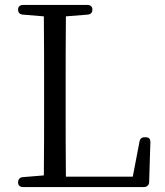

<svg xmlns="http://www.w3.org/2000/svg" viewBox="-20 -751 664 775"><path d="M53 -15C53 -3 60 4 73 4H561C573 4 582 -4 582 -16L587 -177C587 -191 581 -197 568 -197H564C552 -197 545 -191 543 -179L516 -38H246C245 -137 245 -234 245 -318V-375C245 -487 245 -587 246 -685L334 -692C346 -693 353 -700 353 -712C353 -724 346 -731 333 -731H73C60 -731 53 -724 53 -712C53 -700 60 -693 72 -692L157 -685C158 -588 158 -490 158 -391V-329C158 -236 158 -140 157 -43L72 -36C60 -35 53 -27 53 -15Z"/></svg>

Font: 寒蝉锦书宋
Style: Regular
Weight: 400
Designer: 寒蝉锦书宋{Warren} 思源宋体{Ryoko NISHIZUKA 西塚涼子 (kana & ideographs); Frank Grießhammer (Latin, Greek & Cyrillic); Wenlong ZHANG 
Foundry: Adobe & ChillType
Version: Version 2.000;Glyphs 3.1.1 (3135)